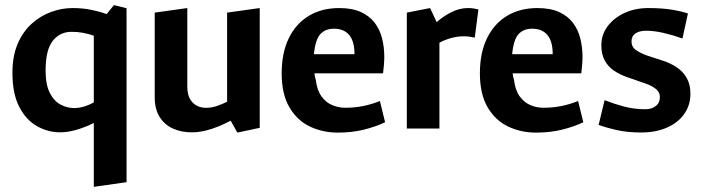

<svg xmlns="http://www.w3.org/2000/svg" viewBox="-20 -496 2711 741"><path d="M342 225.1V-21.4Q308.6 -4.8 275.1 5Q241.6 14.7 212.1 14.7Q165.2 14.7 122.8 -9.1Q80.5 -32.9 54.2 -83.8Q28 -134.6 28 -214.6Q28 -279.6 48.1 -326.6Q68.3 -373.7 102 -404.2Q135.7 -434.8 177 -449.8Q218.3 -464.9 260.1 -464.9Q298.7 -464.9 331.5 -458.2Q364.3 -451.6 391.6 -441.7L419.6 -476.3L468.4 -464.3V207.1ZM265.7 -78.9Q284.9 -78.9 304.6 -84.8Q324.3 -90.7 342 -100.6V-358.4Q323.1 -365 301.6 -369.1Q280.1 -373.2 255.9 -373.2Q211.4 -373.2 183.7 -338.5Q156 -303.8 156 -223.6Q156 -168.1 172.9 -136.2Q189.8 -104.3 215.2 -91.6Q240.5 -78.9 265.7 -78.9Z M896.1 15.8 870.3 -30.2Q849.7 -19.2 824.3 -8.6Q798.9 2 772.2 8.4Q745.5 14.7 720.1 14.7Q679.2 14.7 646.8 -0.1Q614.4 -15 595.7 -45.3Q577.1 -75.6 577.1 -121.1V-447.3L702.9 -464.9V-162.2Q702.9 -121.6 722.9 -100.8Q743 -79.9 775.6 -79.9Q797 -79.9 818.2 -87.3Q839.5 -94.8 856.5 -103.4V-447.3L982.4 -464.9V-2.7Z M1283.9 15.8Q1225.9 15.8 1176.7 -7.3Q1127.5 -30.5 1097.3 -81.2Q1067.1 -132 1067.1 -212.9Q1067.1 -292.3 1094.7 -348.7Q1122.3 -405.1 1172.1 -435Q1222 -464.9 1288.9 -464.9Q1339 -464.9 1372.6 -449.6Q1406.2 -434.3 1426.1 -408.1Q1446 -381.9 1454.5 -347.9Q1463.1 -313.8 1463.1 -276.8Q1463.1 -261.8 1461.5 -243.1Q1459.9 -224.3 1458.4 -213.1H1193.4Q1194 -206.1 1195.4 -199.9Q1196.7 -193.7 1198.8 -187.3Q1203.6 -147.7 1220.7 -124.1Q1237.8 -100.5 1262.1 -90.3Q1286.5 -80.1 1312 -80.1Q1348.3 -80.1 1381.2 -86.7Q1414.1 -93.2 1446.1 -106.2L1466.2 -24.2Q1430.2 -7 1384.2 4.4Q1338.1 15.8 1283.9 15.8ZM1191.6 -286.9H1348.1Q1348.1 -336.8 1327.6 -361Q1307.1 -385.2 1268.9 -385.2Q1235.2 -385.2 1216 -364Q1196.9 -342.7 1191.6 -286.9Z M1550.1 0V-447.3L1639.9 -464.9L1665.2 -410.5Q1690.1 -432.9 1721.8 -448.9Q1753.6 -464.9 1785.9 -464.9Q1798.5 -464.9 1808.1 -463.3Q1817.7 -461.7 1826.4 -459.6L1812.3 -350.8Q1804.2 -352.8 1793.3 -354.3Q1782.3 -355.9 1769.1 -355.9Q1746.2 -355.9 1722.4 -349.5Q1698.5 -343.2 1675.9 -331.2V0Z M2048.9 15.8Q1990.9 15.8 1941.7 -7.3Q1892.5 -30.5 1862.3 -81.2Q1832.1 -132 1832.1 -212.9Q1832.1 -292.3 1859.7 -348.7Q1887.3 -405.1 1937.1 -435Q1987 -464.9 2053.9 -464.9Q2104 -464.9 2137.6 -449.6Q2171.2 -434.3 2191.1 -408.1Q2211 -381.9 2219.5 -347.9Q2228.1 -313.8 2228.1 -276.8Q2228.1 -261.8 2226.5 -243.1Q2224.9 -224.3 2223.4 -213.1H1958.4Q1959 -206.1 1960.4 -199.9Q1961.7 -193.7 1963.8 -187.3Q1968.6 -147.7 1985.7 -124.1Q2002.8 -100.5 2027.1 -90.3Q2051.5 -80.1 2077 -80.1Q2113.3 -80.1 2146.2 -86.7Q2179.1 -93.2 2211.1 -106.2L2231.2 -24.2Q2195.2 -7 2149.2 4.4Q2103.1 15.8 2048.9 15.8ZM1956.6 -286.9H2113.1Q2113.1 -336.8 2092.6 -361Q2072.1 -385.2 2033.9 -385.2Q2000.2 -385.2 1981 -364Q1961.9 -342.7 1956.6 -286.9Z M2454.2 15.3Q2400.8 15.3 2358.9 5.7Q2317 -4 2290.3 -13.6L2313.3 -109.4Q2350.6 -94.8 2389.2 -84.6Q2427.7 -74.4 2470.7 -74.4Q2495.1 -74.4 2510.9 -86.8Q2526.7 -99.2 2526.7 -121.1Q2526.7 -135.1 2519.2 -144.4Q2511.8 -153.8 2499.4 -161.1Q2487.1 -168.3 2471.3 -173.7L2401.3 -197.9Q2373.7 -207.5 2350.9 -222.3Q2328.1 -237.2 2314.4 -261.6Q2300.8 -285.9 2300.8 -321.5Q2300.8 -361.9 2324.7 -394.2Q2348.6 -426.5 2389.6 -445.7Q2430.6 -464.9 2482.2 -464.9Q2535.8 -464.9 2574.3 -458.4Q2612.8 -451.9 2634.9 -443.9L2613.9 -347.4Q2579 -360.1 2541.9 -368.7Q2504.7 -377.4 2474.2 -377.4Q2447.4 -377.4 2432.3 -367Q2417.2 -356.7 2417.2 -336.5Q2417.2 -316.4 2430.8 -305.6Q2444.4 -294.7 2472.7 -283.2L2539.9 -261.2Q2568.7 -251.8 2592.4 -235.9Q2616 -219.9 2630.3 -195Q2644.6 -170.1 2644.6 -134.1Q2644.6 -89.8 2620.5 -55.8Q2596.4 -21.9 2553.5 -3.3Q2510.7 15.3 2454.2 15.3Z"/></svg>

Font: Ancizar Sans Thin
Style: Regular
Weight: 100
Designer: Cesar Puertas, Viviana Monsalve, Julian Moncada, Julian Prieto, Jose Castro, Mariel Hernandez, Felipe Aragon, Sara Alarc
Version: Version 8.100